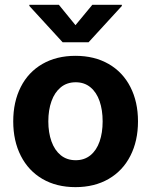

<svg xmlns="http://www.w3.org/2000/svg" viewBox="-20 -770 630 801"><path d="M35.2 -263.7Q35.2 -345.2 66.7 -407.2Q98.1 -469.2 157 -503.2Q215.8 -537.1 294.9 -537.1Q374 -537.1 433.1 -503.2Q492.2 -469.2 523.9 -407.2Q555.7 -345.2 555.7 -263.7Q555.7 -182.1 523.9 -119.9Q492.2 -57.6 433.1 -23.4Q374 10.7 294.9 10.7Q215.8 10.7 157.2 -23.4Q98.6 -57.6 66.9 -119.9Q35.2 -182.1 35.2 -263.7ZM408.2 -263.7Q408.2 -311 395.5 -347.9Q382.8 -384.8 357.4 -405.8Q332 -426.8 295.9 -426.8Q259.3 -426.8 233.6 -405.8Q208 -384.8 194.8 -347.9Q181.6 -311 181.6 -263.7Q181.6 -216.8 194.8 -179.9Q208 -143.1 233.6 -122.3Q259.3 -101.6 295.9 -101.6Q332 -101.6 357.4 -122.3Q382.8 -143.1 395.5 -179.7Q408.2 -216.3 408.2 -263.7ZM294.9 -665 365.2 -750H488.3V-745.1L349.6 -593.8H241.2L102.5 -745.1V-750H225.6Z"/></svg>

Font: Pretendard Std
Style: Bold
Weight: 700
Designer: Base glyphs from Inter by Rasmus Andersson; Hangeul glyphs from Noto Sans CJK(Source Han Sans) by Jang Soo-young and Kan
Foundry: Kil Hyung-jin
Version: Version 1.309